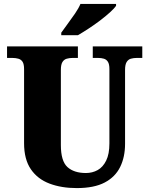

<svg xmlns="http://www.w3.org/2000/svg" viewBox="-20 -951 762 981"><path d="M372 10Q294 10 233 -13Q172 -36 137.5 -86.5Q103 -137 103 -219V-598Q103 -623 95.5 -635Q88 -647 74 -651Q60 -655 43 -655H16V-714H378V-655H351Q335 -655 321 -651Q307 -647 299 -634Q291 -621 291 -594V-210Q291 -128 324.5 -97.5Q358 -67 419 -67Q452 -67 479 -82Q506 -97 522.5 -130.5Q539 -164 539 -218V-598Q539 -623 531.5 -635Q524 -647 511 -651Q498 -655 481 -655H454V-714H707V-655H679Q662 -655 648.5 -651Q635 -647 627 -634Q619 -621 619 -594V-216Q619 -149 594 -98Q569 -47 515 -18.5Q461 10 372 10ZM293 -784Q307 -804 326 -829.5Q345 -855 363.5 -882Q382 -909 391 -931H573V-921Q564 -908 542 -888Q520 -868 491 -846Q462 -824 432 -804.5Q402 -785 378 -771H293Z"/></svg>

Font: Noto Serif Khmer SemiCondensed Black
Style: Regular
Weight: 900
Width: 4
Designer: Danh Hong and the Monotype Design Team
Foundry: Monotype Imaging Inc.
Version: Version 2.004